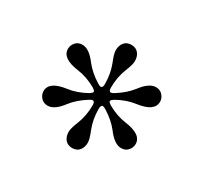

<svg xmlns="http://www.w3.org/2000/svg" viewBox="-96 -825 694 661"><g transform="rotate(30 251.0 -495.0)"><path d="M255 -700Q273 -700 283 -688Q293 -676 293 -657Q293 -643 281 -614Q267 -579 267 -537Q267 -522 275 -522Q280 -522 289 -528Q324 -550 345 -577Q374 -616 401 -616Q418 -616 428 -604.5Q438 -593 438 -579Q438 -541 371 -532Q334 -527 297 -506L292 -502Q287 -499 287 -495Q287 -491 292 -488L297 -484Q334 -463 371 -458Q438 -449 438 -411Q438 -397 428 -385.5Q418 -374 401 -374Q374 -374 345 -413Q324 -440 289 -462Q280 -468 275 -468Q267 -468 267 -453Q267 -411 281 -376Q293 -347 293 -333Q293 -314 283 -302Q273 -290 255 -290Q237 -290 227 -302Q217 -314 217 -333Q217 -347 229 -376Q243 -411 243 -453Q243 -468 235 -468Q230 -468 221 -462Q186 -440 165 -413Q136 -374 109 -374Q92 -374 82 -385.5Q72 -397 72 -411Q72 -449 139 -458Q176 -463 213 -484L218 -488Q223 -491 223 -495Q223 -499 218 -502L213 -506Q176 -527 139 -532Q72 -541 72 -579Q72 -593 82 -604.5Q92 -616 109 -616Q136 -616 165 -577Q186 -550 221 -528Q230 -522 235 -522Q243 -522 243 -537Q243 -579 229 -614Q217 -643 217 -657Q217 -676 227 -688Q237 -700 255 -700Z"/></g></svg>

Font: Old Standard TT
Style: Regular
Weight: 400
Designer: Alexey Kryukov <alexios@thessalonica.org.ru>
Version: Version 2.2